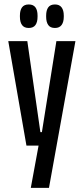

<svg xmlns="http://www.w3.org/2000/svg" viewBox="-20 -688 384 882"><path d="M212.5 -81 171.5 -75 239 -499H326.5L205 175H121.5L162.5 -48L205.5 -19H101.5L18 -499H105.5L165.5 -81ZM112 -559.5Q91 -559.5 81.2 -573Q71.5 -586.5 71.5 -611V-616.5Q71.5 -641 81.2 -654.2Q91 -667.5 112 -667.5Q133 -667.5 142.8 -654.2Q152.5 -641 152.5 -616.5V-611Q152.5 -586.5 142.8 -573Q133 -559.5 112 -559.5ZM232.5 -559.5Q211 -559.5 201.5 -573.2Q192 -587 192 -611V-616.5Q192 -640.5 201.5 -654Q211 -667.5 232.5 -667.5Q253 -667.5 263 -654Q273 -640.5 273 -616.5V-611Q273 -587 263 -573.2Q253 -559.5 232.5 -559.5Z"/></svg>

Font: Anek Tamil Condensed Medium
Style: Regular
Weight: 500
Width: 3
Designer: Aadarsh Rajan (Tamil), Yesha Goshar (Latin)
Foundry: Ek Type
Version: Version 1.003